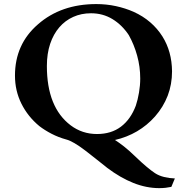

<svg xmlns="http://www.w3.org/2000/svg" viewBox="-20 -699 934 958"><path d="M213.9 -369.6Q213.9 -163.6 332.5 -73.7Q390.1 -30.3 463.9 -30.3Q535.2 -30.3 583.7 -67.1Q632.3 -104 657.7 -171.9Q667.5 -201.2 673.6 -237.3Q679.7 -273.4 679.7 -307.1Q679.7 -366.2 664.3 -421.6Q648.9 -477.1 622.6 -523.9Q588.9 -574.7 541 -603.8Q493.2 -632.8 434.1 -632.8Q385.7 -632.8 345.5 -614.7Q305.2 -596.7 275.9 -562.7Q246.6 -528.8 230.2 -480Q213.9 -431.2 213.9 -369.6ZM835 233.4Q821.3 236.3 806.4 238Q791.5 239.7 774.9 239.7Q710.4 239.7 645.5 213.9Q580.6 188 515.1 138.7Q512.2 136.2 503.7 129.4Q495.1 122.6 483.9 113.8Q472.7 105 460.2 95Q447.8 85 436.3 76.2Q424.8 67.4 416.3 60.5Q407.7 53.7 404.3 51.3Q375.5 29.3 351.8 15.4Q328.1 1.5 311 -2.9Q271.5 -13.7 237.3 -31.5Q203.1 -49.3 176.3 -69.8Q119.1 -117.2 86.9 -181.6Q54.7 -246.1 54.7 -321.8Q54.7 -478.5 169.4 -577.6Q284.7 -678.7 460.4 -678.7Q510.7 -678.7 558.1 -668.5Q605.5 -658.2 646.5 -640.1Q693.8 -618.7 729.7 -587.6Q765.6 -556.6 790.5 -517.1Q837.4 -442.4 838.4 -343.3Q838.4 -277.8 816.7 -221.4Q794.9 -165 753.4 -117.7Q713.9 -73.2 663.6 -43.7Q613.3 -14.2 553.7 -0.5Q573.7 12.2 598.6 31.7Q623.5 51.3 653.8 80.6Q686 111.8 711.2 132.8Q736.3 153.8 753.4 165Q772.9 177.7 798.8 184.1Q824.7 190.4 852.5 191.4Z"/></svg>

Font: XB Niloofar
Style: Bold
Weight: 700
Designer: Behnam
Foundry: Irmug
Version: Version 7.201 2008